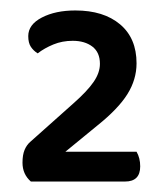

<svg xmlns="http://www.w3.org/2000/svg" viewBox="-20 -718 317 367"><path d="M124 -698Q178 -698 209.5 -671.5Q241 -645 241 -597Q241 -566 223.5 -538Q206 -510 166 -478L105 -428H241Q248 -416 248 -400Q248 -371 219 -371H39Q23 -385 23 -407Q23 -422 27 -431.5Q31 -441 38 -447L121 -521Q147 -544 159 -561.5Q171 -579 171 -596Q171 -618 156.5 -629Q142 -640 119 -640Q99 -640 82 -633Q65 -626 52 -616Q44 -621 39 -628.5Q34 -636 34 -649Q34 -671 60 -684.5Q86 -698 124 -698Z"/></svg>

Font: Baloo Paaji 2 Medium
Style: Regular
Weight: 500
Designer: Shuchita Grover, Noopur Datye and Ek Type
Foundry: Ek Type
Version: Version 1.640;hotconv 1.0.111;makeotfexe 2.5.65597; ttfautoh